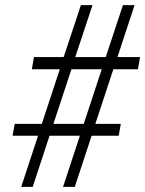

<svg xmlns="http://www.w3.org/2000/svg" viewBox="-20 -731 568 751"><path d="M292.5 -200.2H173.8L107.9 0H63L128.9 -200.2H29.3L37.6 -246.6H143.6L213.9 -460H104.5L112.8 -507.8H229L296.4 -710.9H341.8L274.4 -507.8H393.6L460.9 -710.9H506.3L439.5 -507.8H527.8L519.5 -460H423.3L353 -246.6H452.6L444.3 -200.2H338.4L272.5 0H226.6ZM189 -246.6H307.6L377.9 -460H259.3Z"/></svg>

Font: TypoPRO Roboto
Style: Italic
Weight: 300
Italic angle: -12°
Designer: Google
Version: Version 2.136; 2016